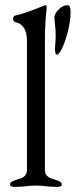

<svg xmlns="http://www.w3.org/2000/svg" viewBox="-20 -725 295 748"><path d="M192 -657C192 -641 197 -621 197 -584C197 -569 194 -540 194 -535C194 -522 197 -512 201 -512C207 -512 214 -520 222 -537C240 -574 255 -638 255 -675C255 -691 254 -705 242 -705C221 -705 192 -678 192 -657ZM155 -62V-562C155 -652 162 -686 162 -698C162 -701 159 -705 156 -705C155 -705 155 -704 154 -704C122 -692 89 -676 38 -664C34 -663 31 -658 31 -652C31 -646 34 -640 39 -639C72 -632 85 -605 85 -566V-62C85 -35 62 -30 42 -24C31 -20 19 -16 19 -6C19 2 32 3 39 3C78 3 85 -2 120 -2C155 -2 162 3 201 3C208 3 221 2 221 -6C221 -16 209 -20 198 -24C178 -30 155 -35 155 -62Z"/></svg>

Font: EB Garamond 12
Style: Regular
Weight: 400
Version: Version 0.016+